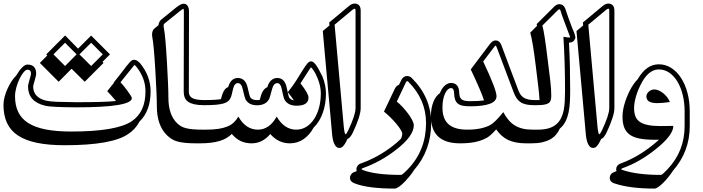

<svg xmlns="http://www.w3.org/2000/svg" viewBox="-76 -765 4012 1096"><path d="M551.8 -454.6 508.8 -411.6 515.1 -405.8 407.7 -298.3 332.5 -372.6 258.8 -298.3 151.4 -405.8 193.8 -448.2 188 -454.6 295.9 -562.5 369.6 -487.3 444.3 -562ZM783.7 -243.2Q783.7 -132.3 720.2 -70.8Q697.3 -27.3 655.8 0Q563.5 64 293.5 64Q201.2 64 135 50.3Q68.8 36.6 26.4 8.3Q-16.1 -20 -36.1 -63.5Q-56.2 -106.9 -56.2 -166.5Q-56.2 -188.5 -49.6 -212.6Q-43 -236.8 -32.7 -259.5Q-22.5 -282.2 -9.5 -301.8Q3.4 -321.3 16.1 -333Q31.7 -360.4 49.1 -378.4Q66.4 -396.5 80.6 -396.5Q130.4 -396.5 130.4 -344.2Q130.4 -337.9 127.9 -327.9Q125.5 -317.9 122.1 -306.2Q118.7 -294.9 116 -284.9Q113.3 -274.9 113.3 -272Q113.3 -208.5 187 -190.4Q207 -185.5 249.3 -183.8Q291.5 -182.1 358.4 -181.6Q437 -181.6 493.7 -183.1Q550.3 -184.6 586.4 -188.5Q573.7 -203.1 559.8 -219Q545.9 -234.9 536.1 -244.6L574.2 -292L572.8 -293.5Q597.7 -324.2 614.5 -346.4Q631.3 -368.7 643.1 -383.8Q654.8 -398.9 662.6 -407.5Q670.4 -416 676.3 -419.9Q682.1 -423.8 687.7 -423.8Q693.4 -423.8 700.7 -421.4Q705.1 -419.9 710.4 -415.8Q715.8 -411.6 722.7 -405.3Q783.7 -331.1 783.7 -243.2ZM295.4 -521 229 -454.6 295.4 -388.2 361.3 -454.6ZM444.3 -521 377.4 -454.6 444.3 -388.2 510.7 -454.6ZM754.4 -243.2Q754.4 -320.8 700.2 -386.7Q693.4 -393.6 691.4 -393.6Q690.4 -394 688.5 -391.4Q686.5 -388.7 683.6 -384.8L611.8 -295.4Q619.1 -288.1 630.4 -274.2Q641.6 -260.3 651.9 -246.1Q662.1 -231.9 669.4 -220.5Q676.8 -209 676.8 -205.6Q676.8 -152.3 358.4 -152.3Q290 -152.8 245.8 -154.8Q201.7 -156.7 179.7 -162.1Q84 -185.5 84 -272Q84 -277.3 86.7 -287.8Q89.4 -298.3 92.5 -309.8Q95.7 -321.3 98.4 -331.1Q101.1 -340.8 101.1 -344.2Q101.1 -367.2 80.6 -367.2Q70.8 -367.2 58.6 -352.3Q46.4 -337.4 35.4 -314.9Q24.4 -292.5 17.1 -265.6Q9.8 -238.8 9.8 -215.3Q9.8 -163.6 28.1 -125.5Q46.4 -87.4 85.2 -62.7Q124 -38.1 184.8 -26.1Q245.6 -14.2 330.1 -14.2Q589.4 -14.2 676.3 -73.2Q754.4 -126 754.4 -243.2Z M1090.8 -164.6Q1057.1 -164.6 1034.7 -169.4Q1012.2 -174.3 998.3 -183.8Q984.4 -193.4 978.5 -207.8Q972.7 -222.2 972.7 -241.2L973.6 -699.2Q973.6 -713.9 970.7 -714.4L969.7 -714.8Q968.3 -714.8 951.2 -702.1L860.8 -628.9Q857.9 -626 857.9 -618.2Q857.9 -615.7 858.2 -613.3Q858.4 -610.8 858.9 -607.9Q863.8 -584 868.2 -534.7Q872.6 -485.4 877 -409.2Q880.9 -339.8 883.1 -290.5Q885.3 -241.2 885.3 -207.5Q885.3 -109.4 935.5 -61Q945.3 -51.8 956.5 -44.9Q967.8 -38.1 984.1 -33.7Q1000.5 -29.3 1023.7 -27.1Q1046.9 -24.9 1080.6 -24.9H1095.7Q1102.1 -24.9 1102.1 -15.6Q1102.1 -7.8 1097.9 3.9Q1093.8 15.6 1087.6 26.6Q1081.5 37.6 1074 45.4Q1066.4 53.2 1059.1 53.2H1043.9Q1006.8 53.2 981 50.5Q955.1 47.9 936.3 42.5Q917.5 37.1 904.1 28.6Q890.6 20 878.9 8.8Q819.3 -47.9 819.3 -158.7Q819.3 -192.4 817.1 -241Q814.9 -289.6 811 -358.9Q806.6 -433.6 802.2 -482.4Q797.9 -531.2 793 -555.7Q792.5 -559.1 792.2 -562Q792 -564.9 792 -567.9Q792 -590.3 805.7 -602.5L828.6 -621.1Q830.1 -638.2 842.3 -651.4L933.1 -725.1Q945.3 -733.9 954.6 -738.8Q963.9 -743.7 972.2 -743.7Q986.8 -743.7 994.9 -731.7Q1002.9 -719.7 1002.9 -699.2L1002 -241.2Q1002 -229.5 1006.3 -220.7Q1010.7 -211.9 1021 -205.8Q1031.2 -199.7 1048.3 -196.8Q1065.4 -193.8 1090.8 -193.8H1095.7Q1103 -193.8 1106.7 -189.2Q1110.4 -184.6 1110.4 -179.2Q1110.4 -173.8 1106.7 -169.2Q1103 -164.6 1095.7 -164.6Z M1090.8 -193.8Q1127.4 -193.8 1149.9 -195.3Q1172.4 -196.8 1185.1 -199.2Q1189 -213.9 1192.9 -225.3Q1196.8 -236.8 1201.4 -245.1Q1206.1 -253.4 1211.9 -259Q1217.8 -264.6 1226.6 -268.1Q1241.7 -319.8 1281.2 -319.8Q1325.7 -319.8 1337.9 -264.2Q1348.1 -217.3 1352.1 -210.4Q1362.3 -193.4 1391.6 -193.4Q1399.4 -193.4 1406.7 -194.8Q1413.6 -224.1 1423.3 -242.2Q1433.1 -260.3 1449.7 -267.1Q1465.8 -319.8 1507.3 -319.8Q1549.8 -319.8 1561 -263.2Q1570.8 -215.3 1573.7 -210Q1581.5 -195.8 1601.6 -191.9Q1595.2 -201.7 1586.7 -213.1Q1578.1 -224.6 1566.9 -238.8Q1596.2 -274.9 1616.2 -307.1Q1636.2 -339.4 1651.1 -363.3Q1666 -387.2 1677.2 -401.1Q1688.5 -415 1699.7 -415Q1712.4 -415 1727.3 -394.8Q1742.2 -374.5 1764.6 -328.1Q1774.4 -303.7 1779.5 -279.1Q1784.7 -254.4 1784.7 -232.4Q1784.7 -170.9 1766.1 -119.6Q1747.6 -68.4 1713.9 -36.1Q1691.9 4.9 1657.2 29.1Q1622.6 53.2 1578.1 53.2Q1545.9 53.2 1517.8 39.8Q1489.7 26.4 1466.8 0Q1422.4 53.2 1359.9 53.2Q1326.2 53.2 1298.3 40.3Q1270.5 27.3 1247.1 -0.5Q1233.9 12.7 1216.8 22.9Q1199.7 33.2 1177.5 39.8Q1155.3 46.4 1127.2 49.8Q1099.1 53.2 1064 53.2H1049.3Q1043.5 53.2 1043.5 44.9Q1043.5 37.6 1047.9 25.6Q1052.2 13.7 1058.8 2.4Q1065.4 -8.8 1072.8 -16.8Q1080.1 -24.9 1085.9 -24.9H1100.6Q1141.6 -24.9 1171.4 -29.5Q1201.2 -34.2 1222.7 -43.2Q1244.1 -52.2 1259 -66.4Q1273.9 -80.6 1284.7 -99.6Q1326.7 -24.9 1396.5 -24.9Q1461.9 -24.9 1503.4 -99.6Q1546.9 -24.9 1614.7 -24.9Q1647 -24.9 1672.9 -41.3Q1698.7 -57.6 1717 -85.7Q1735.4 -113.8 1745.4 -151.6Q1755.4 -189.5 1755.4 -232.4Q1755.4 -272.5 1737.3 -317.4Q1726.1 -345.7 1714.8 -361.8Q1703.6 -377.9 1699.2 -380.9Q1699.2 -380.4 1696.3 -377Q1693.4 -373.5 1688.5 -365.7L1639.2 -289.1Q1685.1 -231 1685.1 -208Q1685.1 -161.6 1617.2 -161.6Q1568.8 -161.6 1548.8 -194.8Q1542.5 -205.1 1532.2 -257.3Q1525.4 -290.5 1507.3 -290.5Q1486.3 -290.5 1477.5 -257.8Q1470.7 -232.4 1466.3 -217.3Q1461.9 -202.1 1458.5 -196.8Q1439 -164.1 1391.6 -164.1Q1344.7 -164.1 1326.2 -196.8Q1320.8 -206.5 1309.1 -257.8Q1301.8 -290.5 1281.2 -290.5Q1272.5 -290.5 1265.4 -282.5Q1258.3 -274.4 1254.4 -257.8Q1250.5 -241.7 1247.6 -228.5Q1244.6 -215.3 1239.7 -204.8Q1234.9 -194.3 1225.8 -186.8Q1216.8 -179.2 1200 -174.3Q1183.1 -169.4 1156.7 -167Q1130.4 -164.6 1090.8 -164.6H1085.9Q1078.6 -164.6 1075 -169.2Q1071.3 -173.8 1071.3 -179.2Q1071.3 -184.6 1075 -189.2Q1078.6 -193.8 1085.9 -193.8Z M1982.9 -147.9Q1982.9 -103.5 1938.5 -8.8Q1930.7 6.8 1923.3 16.1Q1916 25.4 1906.7 28.8Q1905.8 31.7 1904.3 34.4Q1902.8 37.1 1901.9 40Q1892.1 59.6 1882.6 69.6Q1873 79.6 1860.4 79.6Q1844.7 79.6 1834 59.6Q1823.2 39.6 1819.8 2Q1813.5 -68.4 1806.9 -143.1Q1800.3 -217.8 1793.2 -293.2Q1786.1 -368.7 1779.5 -443.4Q1772.9 -518.1 1766.6 -587.9L1804.7 -619.6Q1804.2 -623.5 1804 -627.9Q1803.7 -632.3 1803.2 -636.7L1915 -730Q1932.1 -744.6 1948.2 -744.6Q1964.8 -744.6 1973.9 -734.4Q1982.9 -724.1 1982.9 -704.1ZM1953.6 -704.1Q1953.6 -715.3 1948.2 -715.3Q1943.4 -715.3 1934.1 -707.5L1834 -624L1885.7 -49.3Q1890.1 1.5 1897 1.5Q1900.9 1.5 1912.1 -21.5Q1953.6 -109.4 1953.6 -147.9Z M2385.3 -62.5Q2385.3 93.3 2287.6 205.6Q2276.9 222.7 2264.2 238.5Q2251.5 254.4 2237.3 269.5Q2196.8 311.5 2176.8 311.5Q2025.9 311.5 1949.2 282.2Q1935.5 276.9 1928.7 269.5Q1921.9 262.2 1921.9 248.5Q1921.9 239.3 1929 229.5Q1936 219.7 1950.2 215.8L1960.4 211.4Q1958.5 207 1958.5 199.7Q1958.5 190.4 1965.6 180.7Q1972.7 170.9 1986.8 167Q2035.6 149.4 2080.3 124.5Q2125 99.6 2166.5 67.4Q2193.8 46.4 2212.9 26.9Q2220.2 12.2 2220.2 -1.5Q2220.2 -10.3 2210.2 -26.1Q2200.2 -42 2184.8 -60.3Q2169.4 -78.6 2150.9 -96.7Q2132.3 -114.7 2115.7 -127.9L2179.2 -261.2Q2188.5 -277.3 2201.7 -280.8L2215.8 -310.1Q2228 -331.1 2248 -331.1Q2254.9 -331.1 2261.7 -328.4Q2268.6 -325.7 2275.4 -318.8Q2385.3 -209 2385.3 -62.5ZM2356 -62.5Q2356 -197.3 2254.9 -298.3Q2251.5 -301.8 2248 -301.8Q2244.6 -301.8 2241.7 -296.4L2189 -185.1Q2204.6 -172.9 2221.7 -154.5Q2238.8 -136.2 2253.2 -116.9Q2267.6 -97.7 2276.9 -79.8Q2286.1 -62 2286.1 -50.3Q2286.1 12.2 2184.6 90.3Q2097.7 158.2 1995.1 194.8Q1987.8 197.3 1987.8 199.7Q1987.8 202.6 1996.6 206.1Q2068.8 233.4 2213.4 233.4Q2221.2 233.4 2252.9 200.2Q2356 92.8 2356 -62.5Z M2927.7 53.2Q2895.5 53.2 2870.1 48.3Q2844.7 43.5 2824.2 33.7Q2803.7 23.9 2787.1 8.8Q2770.5 -6.3 2756.3 -26.4Q2740.2 -8.3 2726.3 4.2Q2712.4 16.6 2700.7 22.9V22.5Q2672.9 38.1 2636.2 45.7Q2599.6 53.2 2549.8 53.2Q2383.8 53.2 2383.8 -102.1Q2383.8 -127.9 2387.9 -148.9Q2392.1 -169.9 2399.2 -186.5Q2406.2 -203.1 2415.5 -214.8Q2424.8 -226.6 2435.1 -233.4Q2446.3 -262.2 2463.6 -276.9Q2481 -291.5 2498 -291.5Q2543.9 -291.5 2545.4 -235.8Q2545.9 -221.2 2549.3 -211.9Q2552.7 -202.6 2560.1 -197.3Q2567.4 -191.9 2578.9 -189.7Q2590.3 -187.5 2606.9 -187.5Q2657.2 -187.5 2687 -191.9Q2679.2 -216.8 2660.4 -260.7Q2641.6 -304.7 2611.3 -368.7L2647.9 -417.5L2720.2 -513.2Q2735.8 -534.2 2752.4 -534.2Q2765.6 -534.2 2774.4 -525.6Q2783.2 -517.1 2789.1 -500L2788.6 -500.5Q2791.5 -493.2 2798.8 -473.4Q2806.2 -453.6 2815.7 -428.2Q2825.2 -402.8 2835.9 -374Q2846.7 -345.2 2856.4 -319.8Q2866.2 -294.4 2873.5 -274.7Q2880.9 -254.9 2883.8 -247.6Q2888.7 -234.9 2895.5 -224.9Q2902.3 -214.8 2912.8 -208Q2923.3 -201.2 2938.2 -197.5Q2953.1 -193.8 2974.1 -193.8H2979Q2986.3 -193.8 2990 -189.2Q2993.7 -184.6 2993.7 -179.2Q2993.7 -173.8 2990 -169.2Q2986.3 -164.6 2979 -164.6H2974.1Q2946.3 -164.6 2927 -168.9Q2907.7 -173.3 2894.3 -182.6Q2880.9 -191.9 2872.1 -205.6Q2863.3 -219.2 2856.4 -237.3L2761.2 -490.2Q2756.3 -504.9 2752.4 -504.9Q2751 -504.9 2743.7 -495.1L2682.1 -414.1Q2758.3 -253.9 2758.3 -215.8Q2758.3 -158.2 2606.9 -158.2Q2582.5 -158.2 2565.4 -161.6Q2548.3 -165 2537.6 -173.6Q2526.9 -182.1 2521.7 -197Q2516.6 -211.9 2516.1 -234.9Q2515.1 -262.2 2498 -262.2Q2489.7 -262.2 2481.2 -254.9Q2472.7 -247.6 2465.6 -233.4Q2458.5 -219.2 2454.1 -198.5Q2449.7 -177.7 2449.7 -150.9Q2449.7 -85.9 2484.9 -55.4Q2520 -24.9 2590.8 -24.9Q2634.8 -24.9 2667.5 -32Q2700.2 -39.1 2723.1 -51.8Q2750.5 -66.9 2796.9 -125Q2810.5 -100.1 2825.9 -81.3Q2841.3 -62.5 2861.1 -50Q2880.9 -37.6 2906 -31.2Q2931.2 -24.9 2964.4 -24.9H2979Q2985.4 -24.9 2985.4 -15.6Q2985.4 -7.8 2981.2 3.9Q2977.1 15.6 2970.9 26.6Q2964.8 37.6 2957.3 45.4Q2949.7 53.2 2942.4 53.2Z M2983.9 -193.8H3003.9Q3002 -228 2996.3 -274.4Q2990.7 -320.8 2983.4 -380.4Q2974.6 -452.6 2966.8 -501Q2959 -549.3 2950.7 -578.6L2989.7 -617.7Q2988.8 -620.1 2988.5 -622.6Q2988.3 -625 2987.3 -627.4L3092.8 -732.4Q3099.6 -736.8 3105 -739Q3110.4 -741.2 3116.7 -741.2Q3140.6 -741.2 3150.9 -715.3Q3157.2 -694.3 3167.5 -666.5Q3177.7 -638.7 3191.9 -600.6V-601.1Q3194.3 -595.2 3196.3 -590.8Q3198.2 -586.4 3200.4 -581.1Q3202.6 -575.7 3204.8 -568.6Q3207 -561.5 3209 -550.8Q3203.6 -533.7 3194.6 -527.6Q3185.5 -521.5 3171.4 -521.5Q3171.4 -521 3171.9 -521Q3175.8 -451.2 3177.2 -383.8Q3178.7 -316.4 3178.7 -248Q3178.7 -213.4 3177 -181.2Q3175.3 -148.9 3169.2 -121.1Q3163.1 -93.3 3151.4 -70.3Q3139.6 -47.4 3119.6 -30.8Q3110.8 -11.2 3097.7 4.2Q3084.5 19.5 3064.7 30.5Q3044.9 41.5 3018.6 47.4Q2992.2 53.2 2957 53.2H2942.4Q2936.5 53.2 2936.5 44.9Q2936.5 37.6 2940.9 25.6Q2945.3 13.7 2951.9 2.4Q2958.5 -8.8 2965.8 -16.8Q2973.1 -24.9 2979 -24.9H2993.7Q3030.3 -24.9 3056.2 -32.7Q3082 -40.5 3099.1 -55.2Q3116.2 -69.8 3126.5 -90.1Q3136.7 -110.4 3141.6 -135Q3146.5 -159.7 3147.9 -188.5Q3149.4 -217.3 3149.4 -248Q3149.4 -325.7 3147.2 -400.9Q3145 -476.1 3140.1 -555.2Q3163.6 -550.8 3172.4 -550.8Q3178.2 -550.8 3178.7 -552.7Q3178.2 -554.7 3177.2 -557.1Q3176.3 -559.6 3175.3 -562Q3156.7 -611.8 3143.3 -647Q3129.9 -682.1 3123 -706.1Q3121.1 -711.9 3116.7 -711.9Q3114.7 -711.9 3110.4 -709L3020 -619.1Q3026.4 -596.7 3033.4 -551Q3040.5 -505.4 3049.3 -432.6Q3058.6 -360.4 3064.9 -307.1Q3071.3 -253.9 3070.8 -216.8Q3070.8 -201.7 3067.1 -191.4Q3063.5 -181.2 3053.7 -175.3Q3043.9 -169.4 3027.1 -167Q3010.3 -164.6 2983.9 -164.6H2979Q2971.7 -164.6 2968 -169.2Q2964.4 -173.8 2964.4 -179.2Q2964.4 -184.6 2968 -189.2Q2971.7 -193.8 2979 -193.8Z M3431.2 -147.9Q3431.2 -103.5 3386.7 -8.8Q3378.9 6.8 3371.6 16.1Q3364.3 25.4 3355 28.8Q3354 31.7 3352.5 34.4Q3351.1 37.1 3350.1 40Q3340.3 59.6 3330.8 69.6Q3321.3 79.6 3308.6 79.6Q3293 79.6 3282.2 59.6Q3271.5 39.6 3268.1 2Q3261.7 -68.4 3255.1 -143.1Q3248.5 -217.8 3241.5 -293.2Q3234.4 -368.7 3227.8 -443.4Q3221.2 -518.1 3214.8 -587.9L3252.9 -619.6Q3252.4 -623.5 3252.2 -627.9Q3252 -632.3 3251.5 -636.7L3363.3 -730Q3380.4 -744.6 3396.5 -744.6Q3413.1 -744.6 3422.1 -734.4Q3431.2 -724.1 3431.2 -704.1ZM3401.9 -704.1Q3401.9 -715.3 3396.5 -715.3Q3391.6 -715.3 3382.3 -707.5L3282.2 -624L3334 -49.3Q3338.4 1.5 3345.2 1.5Q3349.1 1.5 3360.4 -21.5Q3401.9 -109.4 3401.9 -147.9Z M3861.3 -44.9Q3861.3 27.8 3837.2 91.6Q3813 155.3 3765.6 209.5Q3753.4 228.5 3738.5 246.8Q3723.6 265.1 3709 279.5Q3694.3 293.9 3681.4 302.7Q3668.5 311.5 3659.7 311.5Q3521 311.5 3433.6 282.7Q3419.4 278.8 3412.1 270.8Q3404.8 262.7 3404.8 249Q3404.8 238.8 3411.1 230.2Q3417.5 221.7 3431.6 216.3L3443.4 211.9Q3441.4 207.5 3441.4 200.2Q3441.4 189.9 3447.8 181.4Q3454.1 172.9 3468.3 167.5Q3561 134.3 3649.4 63.5Q3659.7 55.2 3668.7 47.6Q3677.7 40 3685.5 32.7H3658.7Q3606.9 32.7 3572.3 25.4Q3537.6 18.1 3516.6 2Q3495.6 -14.2 3486.6 -39.1Q3477.5 -64 3477.5 -99.1Q3477.5 -162.1 3517.1 -244.1Q3527.8 -265.6 3539.6 -282.7Q3551.3 -299.8 3564 -312.5Q3588.9 -355.5 3618.7 -376.7Q3648.4 -397.9 3684.6 -397.9Q3723.6 -397.9 3756.1 -377Q3788.6 -356 3812 -319.6Q3835.4 -283.2 3848.4 -234.4Q3861.3 -185.5 3861.3 -129.4ZM3748 -182.6Q3724.6 -179.2 3706.8 -177.7Q3689 -176.3 3674.8 -176.3Q3613.8 -176.3 3613.8 -214.4Q3613.8 -222.7 3617.7 -229.7Q3621.6 -236.8 3627.9 -242.4Q3634.3 -248 3642.3 -251.2Q3650.4 -254.4 3658.7 -254.4Q3670.4 -254.4 3683.3 -249Q3696.3 -243.7 3708.5 -234.1Q3720.7 -224.6 3731.2 -211.4Q3741.7 -198.2 3748 -182.6ZM3832 -129.4Q3832 -179.2 3821.3 -222.9Q3810.5 -266.6 3791 -299.1Q3771.5 -331.5 3744.4 -350.1Q3717.3 -368.7 3684.6 -368.7Q3624 -368.7 3580.1 -279.8Q3561.5 -241.7 3552.7 -208.7Q3543.9 -175.8 3543.5 -147.9Q3543.5 -120.6 3551 -101.3Q3558.6 -82 3576.2 -69.6Q3593.8 -57.1 3623 -51.3Q3652.3 -45.4 3695.3 -45.4Q3700.7 -45.4 3710.7 -45.7Q3720.7 -45.9 3731.9 -45.9Q3743.2 -45.9 3753.2 -46.1Q3763.2 -46.4 3767.6 -46.4Q3767.6 6.8 3667.5 86.4Q3575.2 160.6 3478.5 194.8Q3470.7 197.8 3470.7 200.2Q3470.7 204.1 3479.5 206.1Q3562.5 233.4 3696.3 233.4Q3701.2 233.4 3710.2 225.3Q3719.2 217.3 3734.9 200.7Q3832 97.7 3832 -44.9Z"/></svg>

Font: XB Kayhan Sayeh
Style: Regular
Weight: 700
Designer: Behnam
Foundry: Irmug
Version: Version 7.300 2009